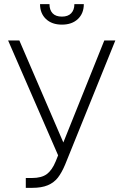

<svg xmlns="http://www.w3.org/2000/svg" viewBox="-20 -904 601 934"><path d="M105.5 -38.1H135.7Q182.1 -38.1 207.8 -57.1Q233.4 -76.2 251 -119.1L262.7 -148.4L19.5 -707H74.2L288.1 -210.9L487.3 -707H541L296.9 -103.5Q280.3 -64 261.5 -39.8Q242.7 -15.6 212.6 -2.9Q182.6 9.8 136.7 9.8H105.5ZM281.2 -784.2Q232.4 -784.2 203.6 -811.5Q174.8 -838.9 174.8 -883.8H220.7Q220.7 -855.5 235.8 -839.4Q251 -823.2 281.2 -823.2Q311 -823.2 326.4 -839.6Q341.8 -856 341.8 -883.8H387.7Q387.7 -838.9 358.9 -811.5Q330.1 -784.2 281.2 -784.2Z"/></svg>

Font: Pretendard JP ExtraLight
Style: Regular
Weight: 200
Designer: Base glyphs from Inter by Rasmus Andersson; Hangeul glyphs from Noto Sans CJK(Source Han Sans) by Jang Soo-young and Kan
Foundry: Kil Hyung-jin
Version: Version 1.309